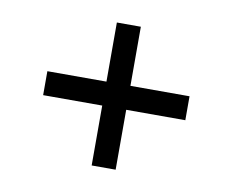

<svg xmlns="http://www.w3.org/2000/svg" viewBox="-57 -647 699 578"><g transform="rotate(10 293.0 -357.5)"><path d="M75.7 -395.5H256.3V-576.2H329.6V-395.5H510.3V-322.3H329.6V-139.2H256.3V-322.3H75.7Z"/></g></svg>

Font: Andika Phon
Style: Regular
Weight: 400
Designer: Victor Gaultney, Annie Olsen, Julie Remington, Don Collingsworth, Eric Hays, Becca Hirsbrunner
Foundry: SIL International
Version: Version 5.000